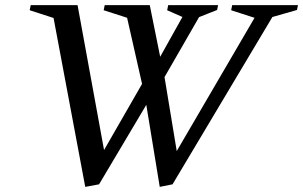

<svg xmlns="http://www.w3.org/2000/svg" viewBox="-20 -720 1184 750"><path d="M313 10 186 -667 204 -645 96 -680 100 -700H283L389 -120L379 -121L548 -415L537 -383L473 -666L494 -645L385 -680L389 -700H565L611 -472H591L700 -667L710 -646L633 -680L637 -700H832L828 -681L732 -643L765 -666L617 -409L619 -441L674 -108L657 -107L984 -667L991 -645L883 -680L887 -700H1144L1140 -681L1014 -645L1052 -667L654 0L604 10L545 -350H575L367 0Z"/></svg>

Font: Wittgenstein
Style: Italic
Weight: 400
Italic angle: -11°
Designer: Jörg Drees
Foundry: Jörg Drees
Version: Version 1.500